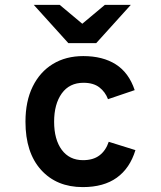

<svg xmlns="http://www.w3.org/2000/svg" viewBox="-20 -752 656 784"><path d="M318 12Q211 12 147.5 -58.5Q84 -129 84 -255Q84 -338.5 113.5 -398.5Q143 -458.5 196 -490.8Q249 -523 320 -523Q399.5 -523 452.8 -489.2Q506 -455.5 530 -384L421 -347Q410 -376.5 385.8 -395.2Q361.5 -414 321 -414Q263.5 -414 232.2 -370.5Q201 -327 201 -255Q201 -182.5 232.2 -140.2Q263.5 -98 319 -98Q360.5 -98 386.2 -117.5Q412 -137 424 -173L533 -139Q510.5 -65 457 -26.5Q403.5 12 318 12ZM259 -576 118 -732H224L316 -655L408 -732H514L373 -576Z"/></svg>

Font: Overpass Mono Light
Style: Regular
Weight: 300
Monospace: yes
Designer: Delve Withrington, Dave Bailey
Foundry: Delve Fonts LLC
Version: Version 4.000